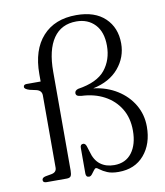

<svg xmlns="http://www.w3.org/2000/svg" viewBox="-82 -781 739 859"><g transform="rotate(-10 288.0 -351.0)"><path d="M547 -167Q547 -88.5 504.5 -38.8Q462 11 388 11Q356.5 11 336.8 2.5Q317 -6 306 -14.8Q295 -23.5 290.5 -23.5Q285.5 -23.5 279.8 -15.2Q274 -7 267.5 1Q261 9 254 9Q239.5 9 239.5 -8V-124.5Q239.5 -140.5 252.5 -140.5Q263 -140.5 267.5 -126L275 -102Q285.5 -61 311 -41.8Q336.5 -22.5 374 -22.5Q426 -22.5 454.2 -60Q482.5 -97.5 482.5 -160.5Q482.5 -218 456.8 -260.2Q431 -302.5 386 -326.5Q341 -350.5 283.5 -353Q268 -354.5 263 -358.5Q258 -362.5 258 -369.5Q258 -381.5 273.5 -386.5Q361.5 -400 397.8 -445.2Q434 -490.5 434 -554.5Q434 -617 402 -651Q370 -685 317.5 -685Q249 -685 213 -632.8Q177 -580.5 177 -481.5V-32.5Q177 -15 172.5 -7.5Q168 0 153.5 0H62Q46 0 46 -12Q46 -23 62 -26.5L90 -31.5Q113 -36 113 -57V-385Q113 -406.5 90.5 -413L59 -420Q36 -427 36 -436.5Q36 -448 50 -448H114V-482Q114 -591.5 169 -652.2Q224 -713 322 -713Q406.5 -713 452.5 -669Q498.5 -625 498.5 -553.5Q498.5 -490.5 457.5 -441.8Q416.5 -393 340.5 -377Q401.5 -369.5 448 -340.2Q494.5 -311 520.8 -266.2Q547 -221.5 547 -167Z"/></g></svg>

Font: Fraunces 72pt Soft Light
Style: Regular
Weight: 300
Version: Version 1.000;[b76b70a41]